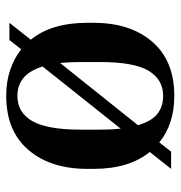

<svg xmlns="http://www.w3.org/2000/svg" viewBox="-2 -554 567 602"><g transform="rotate(90 281.0 -253.5)"><path d="M510 -244Q510 -129 450.5 -59.5Q391 10 281 10Q236 10 199.5 -2.5Q163 -15 135 -37L106 0H52L105 -67Q52 -132 52 -244V-264Q52 -379 111.5 -448Q171 -517 281 -517Q326 -517 362.5 -505Q399 -493 427 -470L456 -507H510L457 -440Q510 -375 510 -264ZM175 -224Q175 -188 178 -159L373 -403Q361 -445 338 -463.5Q315 -482 281 -482Q230 -482 202.5 -436.5Q175 -391 175 -284ZM387 -284Q387 -321 384 -349L189 -104Q202 -63 225 -44Q248 -25 281 -25Q333 -25 360 -71.5Q387 -118 387 -224Z"/></g></svg>

Font: Inria Serif
Style: Bold
Weight: 700
Designer: Black Foundry Team
Foundry: Black Foundry
Version: Version 1.000; ttfautohint (v1.8.3)